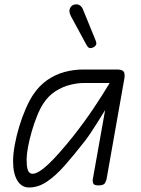

<svg xmlns="http://www.w3.org/2000/svg" viewBox="-20 -843 639 873"><path d="M112 9.5Q78 9.5 58.8 -22.2Q39.5 -54 39.5 -110Q39.5 -142.5 47 -183.5Q54.5 -224.5 67.2 -267Q80 -309.5 96.5 -347.5Q113 -385.5 130.5 -412Q158.5 -454 195.2 -479.2Q232 -504.5 274 -515.8Q316 -527 358.5 -527H512Q535 -527 542.2 -517.5Q549.5 -508 545 -483.5L464.5 -28.5Q463.5 -23 457.8 -11.5Q452 0 428.5 0Q407.5 0 404 -8.8Q400.5 -17.5 401.5 -25.5L458 -342.5Q439 -311.5 421.8 -284.2Q404.5 -257 389.5 -234.5Q374.5 -212 361 -195.5Q316 -138 275.2 -91.5Q234.5 -45 194.5 -17.8Q154.5 9.5 112 9.5ZM101 -118Q101 -106 102.2 -90.8Q103.5 -75.5 109.2 -64.2Q115 -53 128.5 -53Q153.5 -53 199 -95.5Q244.5 -138 314 -225Q363 -287.5 404.8 -349.5Q446.5 -411.5 478.5 -465.5H358.5Q332 -465.5 298.8 -457.2Q265.5 -449 233.2 -428.8Q201 -408.5 177.5 -373Q162.5 -350.5 148.8 -316.5Q135 -282.5 124.2 -245Q113.5 -207.5 107.2 -173.8Q101 -140 101 -118ZM406 -628.5Q398 -624 389.5 -624.2Q381 -624.5 372.5 -640L303 -768.5Q291.5 -790.5 297.8 -804.2Q304 -818 315.5 -821.5Q330.5 -826 341.5 -819.5Q352.5 -813 357.5 -799.5L414.5 -660Q420 -646 416.8 -639.2Q413.5 -632.5 406 -628.5Z"/></svg>

Font: Edu QLD Hand
Style: Regular
Weight: 400
Designer: Tina and Corey Anderson, Eben Sorkin
Foundry: Sorkin Type Co.
Version: Version 2.000